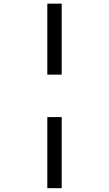

<svg xmlns="http://www.w3.org/2000/svg" viewBox="-20 -779 590 1038"><path d="M235.8 -759.3H313.5V-375.5H235.8ZM235.8 -146H313.5V238.3H235.8Z"/></svg>

Font: Open Sans Medium
Style: Regular
Weight: 500
Designer: Monotype Design Team
Foundry: Monotype Imaging Inc.
Version: Version 3.000